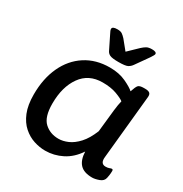

<svg xmlns="http://www.w3.org/2000/svg" viewBox="-168 -848 941 985"><g transform="rotate(30 302.5 -355.5)"><path d="M235 7Q202 7 168 -4Q134 -15 105 -40.5Q76 -66 58.5 -108.5Q41 -151 41 -214Q41 -308 74 -379Q107 -450 168 -489.5Q229 -529 311 -529Q366 -529 406.5 -510Q447 -491 463 -476Q473 -507 481 -516Q489 -525 514 -525H522Q541 -525 549 -518Q557 -511 555 -494L518 -119Q513 -77 545 -77Q558 -77 566.5 -80.5Q575 -84 579 -84Q586 -84 586 -75Q586 -73 585.5 -62Q585 -51 581 -32Q577 -11 553.5 -2.5Q530 6 513 6Q464 6 441 -18.5Q418 -43 416 -92Q382 -41 334.5 -17Q287 7 235 7ZM264 -80Q290 -80 319 -92.5Q348 -105 375.5 -135Q403 -165 424 -217L438 -349Q442 -384 448 -408Q434 -419 400 -431.5Q366 -444 317 -444Q235 -444 191 -382Q147 -320 147 -221Q147 -142 180.5 -111Q214 -80 264 -80ZM451 -718Q478 -718 478 -705Q478 -699 463 -677L410 -602Q401 -589 387.5 -582Q374 -575 333 -575Q296 -575 282.5 -581.5Q269 -588 263 -602L226 -677Q222 -685 219 -691.5Q216 -698 216 -703Q216 -718 246 -718Q265 -718 274.5 -711.5Q284 -705 295 -693L339 -639L395 -693Q408 -705 419.5 -711.5Q431 -718 451 -718Z"/></g></svg>

Font: Asap Semi Expanded Semi Expanded Medium
Style: Italic
Weight: 500
Width: 6
Italic angle: -6°
Designer: Pablo Cosgaya
Foundry: Omnibus-Type
Version: Version 3.001; ttfautohint (v1.8.4.7-5d5b)